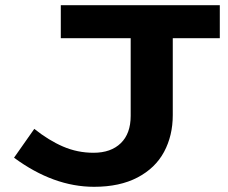

<svg xmlns="http://www.w3.org/2000/svg" viewBox="-20 -706 876 739"><path d="M826 -559H645V-263Q645 -184 611.5 -121.5Q578 -59 509.5 -23Q441 13 342 13Q186 13 34 -99L112 -210Q167 -166 222.5 -142Q278 -118 340 -118Q407 -118 445 -155Q483 -192 483 -260V-559H214V-686H826Z"/></svg>

Font: BioRhyme Expanded ExtraBold
Style: Regular
Weight: 800
Width: 7
Designer: Aoife Mooney
Foundry: Aoife Mooney Type
Version: Version 1.001